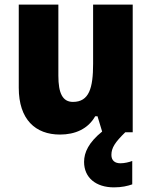

<svg xmlns="http://www.w3.org/2000/svg" viewBox="-20 -571 655 829"><path d="M461 98C461 67 477 43 521 0H553V-551H382V-296C382 -191 365 -131 295 -131C250 -131 232 -169 232 -244V-551H61V-192C61 -55 133 10 239 10C304 10 360 -14 391 -69H401L421 -3C363 44 343 87 343 128C343 196 394 238 472 238C506 238 531 232 551 225V124C538 129 518 134 500 134C476 134 461 122 461 98Z"/></svg>

Font: Noto Sans Bengali SemiCondensed ExtraBold
Style: Regular
Weight: 800
Width: 4
Designer: Joana Ranito - Universal Thirst; Jelle Bosma - Monotype Design Team
Foundry: Universal Thirst ehf.
Version: Version 3.000